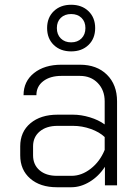

<svg xmlns="http://www.w3.org/2000/svg" viewBox="-20 -779 588 807"><path d="M65 -126V-164Q65 -225 108 -261Q151 -297 222 -297H287Q321 -297 357.5 -286Q394 -275 420 -256V-353Q420 -400 391 -430Q362 -460 316 -460H238Q191 -460 162 -438Q133 -416 133 -379H79Q79 -437 123 -472Q167 -507 238 -507H316Q387 -507 429.5 -465Q472 -423 472 -353V0H421V-78Q395 -38 357 -15Q319 8 280 8H219Q149 8 107 -28.5Q65 -65 65 -126ZM281 -40Q323 -40 361.5 -70Q400 -100 420 -149V-203Q398 -224 361.5 -237Q325 -250 287 -250H222Q175 -250 147 -226.5Q119 -203 119 -164V-126Q119 -87 146 -63.5Q173 -40 219 -40ZM178 -661Q178 -705 206 -732Q234 -759 279 -759Q324 -759 352 -732Q380 -705 380 -661Q380 -617 352 -590Q324 -563 279 -563Q234 -563 206 -590Q178 -617 178 -661ZM339 -661Q339 -688 322.5 -704Q306 -720 279 -720Q252 -720 235.5 -704Q219 -688 219 -661Q219 -634 235.5 -617.5Q252 -601 279 -601Q306 -601 322.5 -617.5Q339 -634 339 -661Z"/></svg>

Font: Bai Jamjuree Light
Style: Regular
Weight: 300
Designer: Katatrad Aksorn Co.,Ltd.
Foundry: Cadson Demak Co.,Ltd.
Version: Version 1.000; ttfautohint (v1.6)